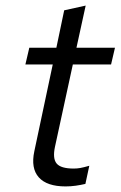

<svg xmlns="http://www.w3.org/2000/svg" viewBox="-20 -659 432 688"><path d="M215 9Q148 9 119 -23.5Q90 -56 103 -117L169 -428H71L85 -488H182L210 -622L287 -639L254 -488H392L378 -428H241L177 -133Q168 -91 183 -73Q198 -55 244 -55Q256 -55 267.5 -57Q279 -59 300 -65L286 0Q269 4 251 6.5Q233 9 215 9Z"/></svg>

Font: Red Hat Text
Style: Italic
Weight: 400
Italic angle: -12°
Designer: Pentagram, MCKL
Foundry: Pentagram, MCKL
Version: Version 1.023